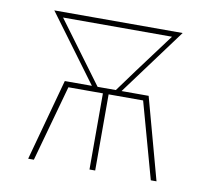

<svg xmlns="http://www.w3.org/2000/svg" viewBox="-64 -591 728 663"><g transform="rotate(10 300.0 -260.0)"><path d="M75 0 153 -286H248L75 -520H525L352 -286H447L525 0H505L431 -267H310V0H290V-267H169L95 0ZM268 -286H332L389 -364L491 -501H109Z"/></g></svg>

Font: Zed Sans Thin Extended
Style: Regular
Weight: 100
Width: 7
Designer: Belleve Invis
Foundry: Belleve Invis
Version: Version 1.0.0; ttfautohint (v1.8.4)